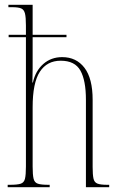

<svg xmlns="http://www.w3.org/2000/svg" viewBox="-20 -780 497 800"><path d="M12 0V-10H21Q52 -10 66 -14.5Q80 -19 84 -35Q88 -51 88 -86V-625H16V-635H88V-674Q88 -708 84 -724Q80 -740 68 -745Q56 -750 31 -750H15V-760H116V-635H257V-625H116V-495Q116 -480 115.5 -465.5Q115 -451 115 -436H117Q128 -485 160.5 -513.5Q193 -542 239 -542Q298 -542 332 -497.5Q366 -453 366 -364V-84Q366 -52 369.5 -36Q373 -20 386 -15Q399 -10 427 -10H435V0H338V-364Q338 -445 315 -486Q292 -527 233 -527Q176 -527 146 -481Q116 -435 116 -333V-86Q116 -51 120 -35Q124 -19 138 -14.5Q152 -10 182 -10H187V0Z"/></svg>

Font: Noto Serif Display ExtraCondensed Thin
Style: Regular
Weight: 100
Width: 2
Designer: Monotype Design Team
Foundry: Monotype Imaging Inc.
Version: Version 2.009